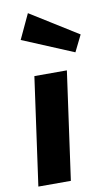

<svg xmlns="http://www.w3.org/2000/svg" viewBox="-93 -884 534 931"><g transform="rotate(-10 174.0 -418.5)"><path d="M18 0 92 -531H252L178 0ZM308 -610 57 -715 114 -837 348 -691Z"/></g></svg>

Font: Szlgxwxxxixliatcpuztgldltzi
Style: Regular
Weight: 700
Italic angle: -8°
Designer: Carrois Corporate & Edenspiekermann
Foundry: Carrois Corporate GbR & Edenspiekermann AG
Version: Version 2.001